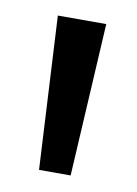

<svg xmlns="http://www.w3.org/2000/svg" viewBox="-48 -786 265 371"><g transform="rotate(10 84.5 -600.0)"><path d="M115 -450 132 -750H37L53 -450Z"/></g></svg>

Font: Cabin Condensed
Style: Regular
Weight: 400
Designer: Pablo Impallari
Foundry: Pablo Impallari. www.impallari.com Igino Marini. www.ikern.com
Version: Version 1.006